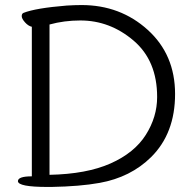

<svg xmlns="http://www.w3.org/2000/svg" viewBox="-20 -732 768 760"><path d="M169 8Q51 8 51 -15Q51 -34 106 -34V-626Q92 -629 79 -643.5Q66 -658 66 -668Q66 -678 73 -681Q121 -700 244 -710Q277 -712 303 -712Q456 -712 564.5 -614Q673 -516 673 -360Q673 -204 578 -110Q497 -30 374 -8Q297 6 183 8ZM176 -40Q323 -43 417.5 -85Q512 -127 557 -198Q602 -269 602 -348Q602 -492 508.5 -571.5Q415 -651 298 -651Q234 -651 176 -635Z"/></svg>

Font: LXGW WenKai TC
Style: Regular
Weight: 400
Designer: LXGW / Fontworks Inc.
Foundry: LXGW / Fontworks Inc.
Version: Version 1.330